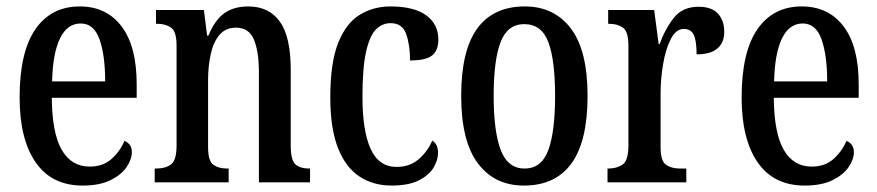

<svg xmlns="http://www.w3.org/2000/svg" viewBox="-20 -567 2727 597"><path d="M237 10Q141 10 91 -62Q41 -134 41 -264Q41 -405 90 -476Q139 -547 228 -547Q311 -547 358 -485Q405 -423 405 -305V-263H141Q142 -153 172 -101Q202 -49 259 -49Q300 -49 326.5 -72.5Q353 -96 367 -129Q377 -125 383.5 -116.5Q390 -108 390 -94Q390 -72 374 -48Q358 -24 324 -7Q290 10 237 10ZM307 -314Q307 -395 289.5 -444.5Q272 -494 231 -494Q189 -494 166.5 -447.5Q144 -401 142 -314Z M461 0V-43H467Q494 -43 511.5 -55.5Q529 -68 529 -115V-425Q529 -469 512 -481Q495 -493 469 -493H465V-536H614L624 -456H628Q648 -505 677.5 -526Q707 -547 752 -547Q816 -547 850 -500Q884 -453 884 -350V-115Q884 -68 899 -55.5Q914 -43 940 -43H944V0H785V-343Q785 -407 769.5 -444Q754 -481 714 -481Q681 -481 662 -458Q643 -435 635 -397.5Q627 -360 627 -319V-110Q627 -66 643.5 -54.5Q660 -43 686 -43H691V0Z M1197 10Q1141 10 1098 -18Q1055 -46 1031 -106.5Q1007 -167 1007 -265Q1007 -372 1031.5 -433.5Q1056 -495 1098.5 -521Q1141 -547 1194 -547Q1267 -547 1305 -519.5Q1343 -492 1343 -444Q1343 -410 1323.5 -394.5Q1304 -379 1255 -379Q1255 -427 1243 -461Q1231 -495 1195 -495Q1168 -495 1148.5 -475Q1129 -455 1118 -405Q1107 -355 1107 -266Q1107 -160 1132.5 -104Q1158 -48 1213 -48Q1255 -48 1283 -73Q1311 -98 1324 -130Q1333 -124 1337.5 -115Q1342 -106 1342 -91Q1342 -70 1328.5 -46.5Q1315 -23 1283 -6.5Q1251 10 1197 10Z M1609 10Q1518 10 1466 -59Q1414 -128 1414 -269Q1414 -410 1464 -478.5Q1514 -547 1612 -547Q1703 -547 1755 -478.5Q1807 -410 1807 -269Q1807 -128 1757 -59Q1707 10 1609 10ZM1611 -43Q1664 -43 1685 -100.5Q1706 -158 1706 -269Q1706 -380 1685 -436Q1664 -492 1610 -492Q1558 -492 1536.5 -436Q1515 -380 1515 -269Q1515 -158 1537 -100.5Q1559 -43 1611 -43Z M1869 0V-43H1872Q1898 -43 1916 -55.5Q1934 -68 1934 -115V-425Q1934 -469 1917 -481Q1900 -493 1874 -493H1871V-536H2014L2028 -430H2031Q2049 -479 2076 -512.5Q2103 -546 2152 -546Q2193 -546 2212.5 -524.5Q2232 -503 2232 -468Q2232 -435 2211 -416.5Q2190 -398 2146 -398Q2146 -439 2137.5 -458Q2129 -477 2106 -477Q2082 -477 2066 -446Q2050 -415 2042 -368.5Q2034 -322 2034 -276V-110Q2034 -66 2051 -54.5Q2068 -43 2094 -43H2114V0Z M2482 10Q2386 10 2336 -62Q2286 -134 2286 -264Q2286 -405 2335 -476Q2384 -547 2473 -547Q2556 -547 2603 -485Q2650 -423 2650 -305V-263H2386Q2387 -153 2417 -101Q2447 -49 2504 -49Q2545 -49 2571.5 -72.5Q2598 -96 2612 -129Q2622 -125 2628.5 -116.5Q2635 -108 2635 -94Q2635 -72 2619 -48Q2603 -24 2569 -7Q2535 10 2482 10ZM2552 -314Q2552 -395 2534.5 -444.5Q2517 -494 2476 -494Q2434 -494 2411.5 -447.5Q2389 -401 2387 -314Z"/></svg>

Font: Noto Serif Lao ExtraCondensed Medium
Style: Regular
Weight: 500
Width: 2
Designer: Monotype Design Team
Foundry: Monotype Imaging Inc.
Version: Version 2.003; ttfautohint (v1.8.4.7-5d5b)